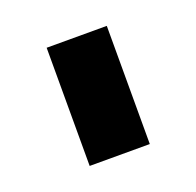

<svg xmlns="http://www.w3.org/2000/svg" viewBox="-57 -782 349 342"><g transform="rotate(-20 117.5 -611.0)"><path d="M61 -499V-723H175V-499Z"/></g></svg>

Font: Oxford Sans
Style: Bold
Weight: 700
Designer: Matt McInerney, Pablo Impallari, Rodrigo Fuenzalida
Foundry: Matt McInerney, Pablo Impallari, Rodrigo Fuenzalida
Version: Version 3.000g; ttfautohint (v1.5) -l 8 -r 28 -G 28 -x 14 -D